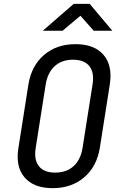

<svg xmlns="http://www.w3.org/2000/svg" viewBox="-20 -970 640 1000"><path d="M254 10Q156 10 108 -46Q60 -102 76 -200L128 -530Q144 -628 209.5 -684Q275 -740 373 -740Q471 -740 519 -684.5Q567 -629 552 -531L500 -200Q484 -102 418 -46Q352 10 254 10ZM267 -71Q326 -71 363 -104.5Q400 -138 410 -200L462 -530Q472 -592 445.5 -625.5Q419 -659 360 -659Q302 -659 265 -625.5Q228 -592 218 -530L166 -200Q156 -138 182.5 -104.5Q209 -71 267 -71ZM203 -810 364 -950H447L565 -810H468L399 -888L306 -810Z"/></svg>

Font: NKDuy Mono
Style: Italic
Weight: 400
Italic angle: -9°
Monospace: yes
Designer: NKDuy
Foundry: NKDuy
Version: Version 2.251; ttfautohint (v1.8.4.7-5d5b)